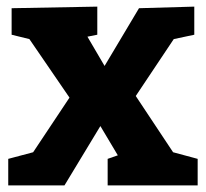

<svg xmlns="http://www.w3.org/2000/svg" viewBox="-20 -560 622 580"><path d="M504.9 -441.9 390.1 -270 502.9 -100.1 577.1 -80.1V0H305.2V-80.1L335.9 -90.8L283.2 -179.2L174.8 0H4.9V-80.1L80.1 -100.1L189.9 -265.1L68.8 -441.9L15.1 -455.1V-535.2L273.9 -540V-455.1L244.1 -449.2L295.9 -360.8L399.9 -535.2L566.9 -540V-455.1Z"/></svg>

Font: Kadwa
Style: Bold
Weight: 700
Designer: Sol Matas
Foundry: Sol Matas
Version: Version 1.001;PS 001.000;hotconv 1.0.70;makeotf.lib2.5.58329